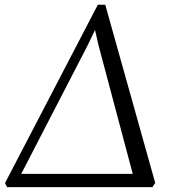

<svg xmlns="http://www.w3.org/2000/svg" viewBox="-34 -768 707 788"><path d="M-5 0 -13.5 -16.5 367.5 -748.5H398L603 -17.5L591.5 0ZM356 -645 325 -580.5 33 -15.5 28 -54.5H532.5L520.5 -18L370.5 -581.5Z"/></svg>

Font: Merriweather 96pt Light
Style: Italic
Weight: 300
Italic angle: -7.8°
Version: Version 2.101